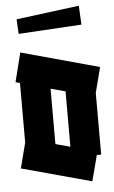

<svg xmlns="http://www.w3.org/2000/svg" viewBox="-59 -883 576 967"><g transform="rotate(-5 228.5 -399.5)"><path d="M48 -180V-481L26 -487L63 -634L457 -526L424 -398V-86H402L368 44L15 -52ZM199 -159 273 -139V-419L199 -439ZM63 -728 59 -802 377 -843 382 -747Z"/></g></svg>

Font: Blaka Ink
Style: Regular
Weight: 400
Designer: Mohamed Gaber
Foundry: Kief Type Foundry
Version: Version 1.003; ttfautohint (v1.8.4.7-5d5b)